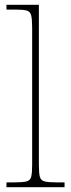

<svg xmlns="http://www.w3.org/2000/svg" viewBox="-20 -780 296 800"><path d="M7 0V-20H37Q74 -20 90 -24Q106 -28 110 -43.5Q114 -59 114 -94V-662Q114 -699 110 -715.5Q106 -732 91.5 -736Q77 -740 47 -740H7V-760H142V-94Q142 -59 146 -43.5Q150 -28 166.5 -24Q183 -20 219 -20H249V0Z"/></svg>

Font: Noto Serif Thai Thin
Style: Regular
Weight: 250
Version: Version 2.001